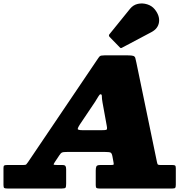

<svg xmlns="http://www.w3.org/2000/svg" viewBox="-80 -1083 1110 1103"><path d="M-60 -20V-118Q-60 -129.5 -55.8 -132.2Q-51.5 -135 -40 -135H52Q67.5 -135 71 -138.8Q74.5 -142.5 80.5 -151L479 -741Q487.5 -754 492.8 -759.5Q498 -765 520 -765H654Q676.5 -765 685.5 -762Q694.5 -759 697.2 -750.2Q700 -741.5 703.5 -723L821.5 -153Q824 -140.5 826.8 -137.8Q829.5 -135 845 -135H911Q922.5 -135 926.2 -131.8Q930 -128.5 930 -116V-23Q930 -9 927 -4.5Q924 0 910 0H492Q479.5 0 474.8 -3Q470 -6 470 -19V-103Q470 -120 474 -127.5Q478 -135 496.5 -135H556Q572 -135 573 -138.2Q574 -141.5 571.5 -154L566 -184Q562.5 -203 555.2 -206.5Q548 -210 525 -210H304Q282.5 -210 276 -207Q269.5 -204 261 -191L237 -155Q227.5 -141 228 -138Q228.5 -135 253 -135H279Q292 -135 296 -129.2Q300 -123.5 300 -110V-28Q300 -10 296.5 -5Q293 0 275 0H-36Q-50.5 0 -55.2 -2.8Q-60 -5.5 -60 -20ZM465.5 -497 377.5 -366Q367.5 -350.5 366.5 -342.8Q365.5 -335 397 -335H501Q523 -335 530.2 -337Q537.5 -339 533.5 -359L509 -494Q505 -516 505.2 -528.8Q505.5 -541.5 498 -541.5Q492 -541.5 484.5 -528Q477 -514.5 465.5 -497ZM808.5 -1030Q838.5 -993 833.5 -956Q828.5 -919 790 -898.5L622 -809.5Q616.5 -806 613.5 -807Q610.5 -808 606.5 -812.5L550 -870.5Q541.5 -879.5 550.5 -888.5L667.5 -1033Q685.5 -1055 712.2 -1060.8Q739 -1066.5 765.5 -1058.2Q792 -1050 808.5 -1030Z"/></svg>

Font: Besley* Fatface
Style: Italic
Weight: 900
Italic angle: -13°
Designer: Owen Earl
Foundry: indestructible type*
Version: Version 3.000; ttfautohint (v1.8.3)